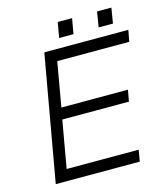

<svg xmlns="http://www.w3.org/2000/svg" viewBox="-115 -868 833 958"><g transform="rotate(-15 301.5 -389.5)"><path d="M476 -779H550L537 -700H463ZM273 -779H347L333 -700H259ZM603 -650 592 -591H220L180 -362H524L513 -303H169L126 -59H498L488 0H54L169 -650Z"/></g></svg>

Font: Overused Grotesk Book
Style: Italic
Weight: 350
Italic angle: -10°
Version: Version 0.003